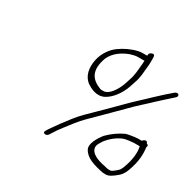

<svg xmlns="http://www.w3.org/2000/svg" viewBox="-134 -801 918 900"><g transform="rotate(30 325.0 -350.5)"><path d="M217.5 -81 224.8 -93C246.6 -128.5 267.7 -151.3 294.1 -187C318.8 -218.2 340.6 -237 368.6 -265.5C400.9 -298.2 437.1 -332.6 470.6 -367C504.8 -402.8 535.5 -427.7 569.8 -461C595 -485.1 621.6 -507.4 642.8 -527C660.1 -540.7 644.4 -557 628 -544C604 -524 579.1 -501.3 552.2 -476C518.2 -442.4 487.1 -416.4 452.7 -381C418.8 -346.1 384.2 -312.9 351.6 -280.5C321.4 -250.6 299.1 -230.9 272.7 -197C245.3 -162 225 -135.1 201.4 -100L194 -88C182.2 -71 206.2 -64.8 217.5 -81ZM597.9 -126C594.9 -118 591.4 -111 587.2 -105C583 -99.6 559.9 -79.7 552.4 -78C538.6 -76.1 528 -78.9 517.8 -82C479.6 -88.8 434.5 -103.8 433.2 -138L434.9 -148C439 -159.2 444.2 -166 450.1 -176C469.4 -202.2 499 -226.1 528.3 -237C536.7 -240.6 572.1 -245 581.2 -245H612.2C619.5 -214 615.7 -175.1 597.9 -126ZM608 -272H590C574.9 -272 537.1 -266.1 525.4 -262C494.3 -247.6 466.3 -227.7 441.9 -203C419.7 -175.6 396.1 -134.6 409 -110C427 -74.9 471.9 -61.3 524.6 -51C549.6 -48.7 558.9 -52.7 581.1 -69C602.9 -85 614.5 -97.4 624.9 -126C644.6 -180.2 646 -220.3 641.2 -256L642.3 -259C644.9 -266.3 642.5 -270.7 635 -272L632.8 -277C628.8 -286.2 614.3 -282.3 608 -272ZM431.5 -603C431.7 -601.7 431.4 -600 430.7 -598C430.9 -591.3 430.3 -583.3 428.9 -574C426.8 -550.5 425.7 -521.2 415.1 -492C412.1 -482 408.8 -472 405.2 -462C393.8 -430.9 366.9 -384 335.8 -384C328.9 -383.3 323 -383.7 318.1 -385C265.8 -404.8 237.4 -440.7 265.9 -519C284 -558.7 318.9 -581 355.6 -595L377.7 -601C384.2 -602.3 390.1 -603 395.5 -603ZM430.3 -630H405.3C398 -630 389.9 -629 381.2 -627C350.4 -619.9 316.9 -604.1 292.3 -586C264.8 -567.6 239.1 -532.1 230.4 -493C219.1 -441.6 230.8 -402.6 259.3 -380C278.2 -367.4 315.6 -344.3 355.5 -364C388.6 -381.8 416.6 -419.2 432.5 -463C436.2 -473 439.5 -483 442.4 -493C454.8 -526.9 454.3 -553 457.5 -581C460.2 -599.5 459.2 -615.2 459.7 -631L459 -643C457.9 -651 452.8 -653.3 443.6 -650C431.9 -645.8 430.6 -639.2 430.3 -630Z"/></g></svg>

Font: Take Off
Style: Drunk
Weight: 400
Foundry: Cannot Into Space Fonts
Version: Version 0.89